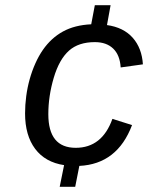

<svg xmlns="http://www.w3.org/2000/svg" viewBox="-20 -708 596 743"><path d="M273 -136Q375 -136 415 -248L491 -224Q434 -73 287 -66L271 15H211L228 -69Q155 -80 116 -132Q77 -184 77 -269Q77 -302 81.5 -336Q86 -370 95 -402Q104 -434 117 -463Q130 -492 146 -515Q178 -561 223.5 -586Q269 -611 333 -614L347 -688H408L394 -611Q458 -602 493.5 -562Q529 -522 533 -459L447 -447Q444 -495 418 -520Q392 -545 347 -545Q284 -545 247 -512Q209 -478 188 -407Q167 -336 167 -266Q167 -136 273 -136Z"/></svg>

Font: Libra Sans Modern
Style: Italic
Weight: 400
Italic angle: -12°
Foundry: Stefan Peev, Context Ltd
Version: Version 1.000